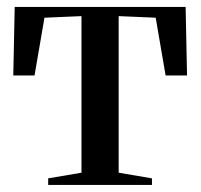

<svg xmlns="http://www.w3.org/2000/svg" viewBox="-20 -522 566 542"><path d="M116 0V-18.5L210 -34.5V-476.5L105.5 -472L77.5 -309H17.5L21.5 -502.5H504L508 -309H447.5L419.5 -472L315 -476.5V-34.5L409 -18.5V0Z"/></svg>

Font: Merriweather 144pt Medium
Style: Regular
Weight: 500
Version: Version 2.100